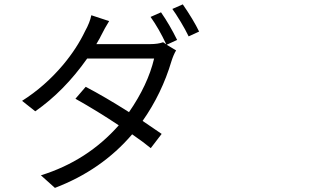

<svg xmlns="http://www.w3.org/2000/svg" viewBox="-20 -827 1540 896"><path d="M236.3 49.8 170.9 -8.8Q387.7 -76.2 534.2 -242.2Q434.6 -308.6 332 -366.2L379.9 -421.9Q469.7 -375 582 -303.7Q669.9 -430.7 699.2 -553.7H543H386.7Q279.3 -401.4 144.5 -307.6L83 -356.4Q189.5 -423.8 274.4 -524.4Q338.9 -601.6 377 -681.6Q399.4 -721.7 406.2 -755.9L489.3 -728.5Q469.7 -697.3 449.2 -656.2Q446.3 -649.4 438.5 -636.7Q432.6 -626 429.7 -621.1H679.7Q717.8 -621.1 741.2 -629.9L755.9 -620.1Q721.7 -693.4 682.6 -748L731.4 -769.5Q771.5 -711.9 806.6 -640.6L757.8 -618.2L801.8 -591.8Q790 -572.3 780.3 -542Q735.4 -390.6 645.5 -262.7Q692.4 -231.4 734.4 -202.1L683.6 -135.7Q650.4 -163.1 596.7 -200.2Q454.1 -33.2 236.3 49.8ZM860.4 -657.2Q844.7 -689.5 824.2 -723.6Q796.9 -768.6 784.2 -785.2L833 -806.6Q882.8 -734.4 909.2 -679.7Z"/></svg>

Font: Bpmf GenSeki Gothic R
Style: R
Weight: 400
Foundry: But Ko
Version: Version 1.320